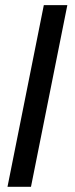

<svg xmlns="http://www.w3.org/2000/svg" viewBox="-20 -718 287 738"><path d="M238.8 -698.2 99.1 0H8.8L148.4 -698.2Z"/></svg>

Font: Sansation
Style: Italic
Weight: 400
Designer: Bernd Montag
Version: Version 1.301